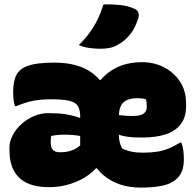

<svg xmlns="http://www.w3.org/2000/svg" viewBox="-20 -842 890 874"><path d="M226 -557Q284 -557 327.5 -544.5Q371 -532 403.5 -507Q436 -482 457 -446L419 -478H452L415 -446Q449 -501 502 -530Q555 -559 628 -559Q681 -559 726 -536Q771 -513 799 -471Q827 -429 827 -372Q827 -369 827 -365Q827 -361 827 -358Q827 -309 803.5 -277.5Q780 -246 735.5 -231Q691 -216 629 -216Q612 -216 596 -216.5Q580 -217 565 -219Q550 -221 537 -224Q524 -227 512 -231L468 -212V-328Q484 -325 498.5 -322Q513 -319 526.5 -317.5Q540 -316 553.5 -315Q567 -314 580 -314Q604 -314 618.5 -318Q633 -322 640.5 -331.5Q648 -341 648 -355Q648 -370 647 -378Q646 -386 643 -391Q636 -393 627 -394Q618 -395 607 -395Q577 -395 558 -386.5Q539 -378 530 -359.5Q521 -341 521 -308V-228Q521 -210 525 -194.5Q529 -179 536 -166Q557 -156 579.5 -151.5Q602 -147 632 -147Q667 -147 695.5 -151.5Q724 -156 749 -166.5Q774 -177 800 -193H806Q811 -178 814 -159.5Q817 -141 817 -116Q817 -85 808 -62.5Q799 -40 780 -24Q756 -4 716 4Q676 12 621 12Q567 12 524.5 -3Q482 -18 450.5 -45Q419 -72 399 -109L440 -76H399L441 -109Q421 -73 383.5 -46Q346 -19 299.5 -4.5Q253 10 202 10Q144 10 104 -8.5Q64 -27 43.5 -64.5Q23 -102 23 -158V-169Q23 -198 37.5 -226Q52 -254 77.5 -277Q103 -300 134.5 -313.5Q166 -327 200 -327Q247 -327 278.5 -322Q310 -317 333.5 -309Q357 -301 378 -291H400V-210Q373 -218 351.5 -222Q330 -226 311 -227.5Q292 -229 271 -229Q256 -229 241.5 -227.5Q227 -226 213 -223Q212 -218 211.5 -212Q211 -206 211 -199V-192Q211 -170 221 -159.5Q231 -149 252 -149H257Q275 -149 290.5 -152.5Q306 -156 320 -163Q334 -170 345 -180V-311Q345 -341 335.5 -358Q326 -375 298 -382.5Q270 -390 216 -390Q167 -390 133 -383.5Q99 -377 54 -359H48Q43 -374 41.5 -390Q40 -406 40 -425Q40 -453 46 -478Q52 -503 69 -520Q82 -533 103 -541Q124 -549 154.5 -553Q185 -557 226 -557ZM451 -822Q486 -823 523.5 -819.5Q561 -816 590 -803Q606 -797 610 -784Q614 -771 609 -758Q600 -729 587 -707Q574 -685 556.5 -668Q539 -651 516 -638Q502 -629 482 -624.5Q462 -620 437 -620Q415 -620 387.5 -623.5Q360 -627 339 -637Q370 -668 390 -696Q410 -724 424.5 -754Q439 -784 451 -822Z"/></svg>

Font: Recursive Casual Black
Style: Regular
Weight: 900
Version: Version 1.047